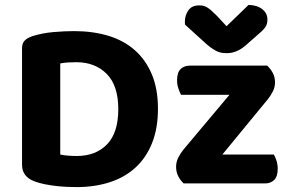

<svg xmlns="http://www.w3.org/2000/svg" viewBox="-20 -749 1182 784"><path d="M292 -495Q274 -495 258 -494Q242 -493 226 -490V-118Q239 -115 257.5 -113.5Q276 -112 293 -112Q371 -112 417 -159.5Q463 -207 463 -303Q463 -400 415.5 -447.5Q368 -495 292 -495ZM292 15Q275 15 253.5 14Q232 13 209.5 10.5Q187 8 164 3.5Q141 -1 122 -8Q70 -27 70 -76V-552Q70 -572 80.5 -583Q91 -594 111 -601Q152 -614 198 -618Q244 -622 282 -622Q359 -622 422 -603Q485 -584 530 -544.5Q575 -505 600 -445.5Q625 -386 625 -305Q625 -225 601 -165Q577 -105 533.5 -65Q490 -25 428.5 -5Q367 15 292 15ZM730 0Q716 -13 707.5 -30Q699 -47 699 -68Q699 -87 707.5 -104.5Q716 -122 729 -138L917 -362H719Q714 -372 708.5 -387.5Q703 -403 703 -421Q703 -453 717.5 -467Q732 -481 755 -481H1071Q1085 -468 1094 -451Q1103 -434 1103 -412Q1103 -394 1094.5 -376.5Q1086 -359 1073 -343L888 -118H1098Q1104 -109 1109 -93Q1114 -77 1114 -60Q1114 -28 1099.5 -14Q1085 0 1062 0ZM905 -642 995 -729Q1030 -728 1051 -711.5Q1072 -695 1072 -669Q1072 -649 1061.5 -635.5Q1051 -622 1028 -603L980 -561Q945 -532 907 -532Q895 -532 885 -533.5Q875 -535 864 -540.5Q853 -546 840.5 -555Q828 -564 812 -579L736 -648Q735 -650 735 -654Q735 -658 735 -662Q735 -686 749 -706.5Q763 -727 793 -727Q802 -727 809.5 -725.5Q817 -724 825.5 -719Q834 -714 843.5 -705.5Q853 -697 866 -684Z"/></svg>

Font: Baloo 2 Latin
Style: Bold
Weight: 400
Designer: Sarang Kulkarni and Ek Type
Foundry: Ek Type
Version: Version 1.001